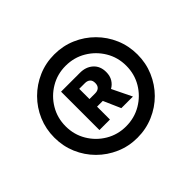

<svg xmlns="http://www.w3.org/2000/svg" viewBox="-132 -916 926 926"><g transform="rotate(-45 331.0 -453.0)"><path d="M330.1 -168.9Q271.5 -168.9 220.2 -191.2Q168.9 -213.4 129.9 -252.4Q90.8 -291.5 68.8 -343Q46.9 -394.5 46.9 -453.1Q46.9 -511.7 68.8 -563.2Q90.8 -614.7 129.9 -653.8Q168.9 -692.9 220.2 -715.1Q271.5 -737.3 330.1 -737.3Q389.2 -737.3 440.7 -715.1Q492.2 -692.9 531.2 -653.8Q570.3 -614.7 592.3 -563.2Q614.3 -511.7 614.3 -453.1Q614.3 -394.5 592.3 -343Q570.3 -291.5 531.5 -252.4Q492.7 -213.4 440.9 -191.2Q389.2 -168.9 330.1 -168.9ZM330.1 -246.6Q387.7 -246.6 434.8 -274.4Q481.9 -302.2 509.8 -349.1Q537.6 -396 537.6 -453.1Q537.6 -510.3 509.5 -557.1Q481.4 -604 434.6 -631.8Q387.7 -659.7 330.1 -659.7Q273.4 -659.7 226.6 -631.8Q179.7 -604 151.9 -557.1Q124 -510.3 124 -453.1Q124 -396 151.9 -349.1Q179.7 -302.2 226.6 -274.4Q273.4 -246.6 330.1 -246.6ZM226.6 -325.2V-586.9H353.5Q395 -587.4 421.4 -564Q447.8 -540.5 447.8 -500Q447.8 -473.6 436.5 -455.1Q425.3 -436.5 406.2 -425.8L455.1 -325.2H376L337.4 -413.1H298.3V-325.2ZM298.3 -464.8H337.4Q353.5 -464.8 363.3 -473.6Q373 -482.4 373 -500Q373 -517.6 363.3 -526.1Q353.5 -534.7 337.4 -534.7H298.3Z"/></g></svg>

Font: Inter Extra Bold
Style: Regular
Weight: 800
Designer: Rasmus Andersson
Foundry: rsms
Version: Version 4.000;git-3c8e0fc